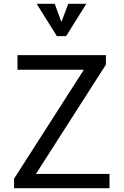

<svg xmlns="http://www.w3.org/2000/svg" viewBox="-20 -990 650 1010"><path d="M434 -970H339L303 -874L268 -970H173L279 -800H328ZM54 0H556V-75H169L537 -650V-700H72V-623H421L54 -50Z"/></svg>

Font: Necto Mono
Style: Regular
Weight: 400
Designer: Marco Condello
Foundry: Collletttivo
Version: Version 1.300;Glyphs 3.2 (3217)